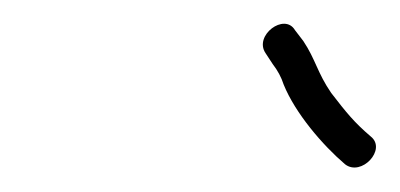

<svg xmlns="http://www.w3.org/2000/svg" viewBox="-20 -676 331 159"><path d="M287 -563C273.3 -574.7 266.8 -582.8 254.3 -599C242.8 -615.7 241.4 -626.7 231.2 -642L224.3 -651C215.6 -665.8 190 -646.6 199.9 -632L205.8 -623C209.9 -617.7 213 -612 214.9 -606C224.6 -582.1 247.2 -555.8 265.7 -540C279.2 -529.4 300.6 -552.3 287 -563Z"/></svg>

Font: HoneyBee
Style: XLitIt
Weight: 200
Foundry: Cannot Into Space Fonts
Version: Version 0.89